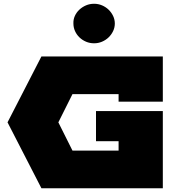

<svg xmlns="http://www.w3.org/2000/svg" viewBox="-20 -1000 980 1020"><path d="M490 -410H845V0H200L20 -350L200 -700H845V-460H610V-500H365L290 -350L365 -200H610V-250H490ZM590 -875Q590 -854 581 -835Q572 -816 557 -801.5Q542 -787 522 -778.5Q502 -770 480 -770Q457 -770 437 -778.5Q417 -787 402 -801.5Q387 -816 378.5 -835Q370 -854 370 -875Q369 -896 377.5 -915Q386 -934 401.5 -948.5Q417 -963 437 -971.5Q457 -980 480 -980Q502 -980 522 -971.5Q542 -963 557 -948.5Q572 -934 581 -915Q590 -896 590 -875Z"/></svg>

Font: Imperial One
Style: Regular
Weight: 400
Designer: Jovanny Lemonad
Foundry: Jovanny Lemonad
Version: Version 1.000